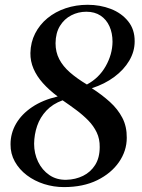

<svg xmlns="http://www.w3.org/2000/svg" viewBox="-20 -772 594 802"><path d="M247 9.5Q204.5 9.5 164.2 -3.2Q124 -16 92.2 -40Q60.5 -64 42 -97Q23.5 -130 24 -169.5Q24 -215.5 47.2 -255.5Q70.5 -295.5 114.5 -325Q158.5 -354.5 221 -369Q185 -396 159.2 -424.8Q133.5 -453.5 120 -485Q106.5 -516.5 107 -550.5Q108 -595.5 126.8 -632.2Q145.5 -669 178.2 -696Q211 -723 254.2 -737.5Q297.5 -752 346 -752Q398 -752 442.8 -734.8Q487.5 -717.5 515.2 -683.2Q543 -649 542.5 -599Q542.5 -557 520 -518.8Q497.5 -480.5 457.5 -450.8Q417.5 -421 363.5 -403.5Q405.5 -376.5 438.8 -346.5Q472 -316.5 491 -280Q510 -243.5 509.5 -196.5Q509.5 -142 477 -95Q444.5 -48 386 -19.2Q327.5 9.5 247 9.5ZM343 -419Q393.5 -446 421.5 -495.5Q449.5 -545 450 -597.5Q450 -634 437.2 -662.2Q424.5 -690.5 400 -706.8Q375.5 -723 340.5 -723Q307 -723 277.8 -708Q248.5 -693 230.5 -663.8Q212.5 -634.5 212 -591.5Q212 -554.5 227.5 -524.8Q243 -495 272.2 -469.5Q301.5 -444 343 -419ZM257.5 -21Q295.5 -22 327 -37.5Q358.5 -53 377.5 -83Q396.5 -113 396.5 -158Q397 -191.5 384 -218.8Q371 -246 348.8 -268.8Q326.5 -291.5 298.8 -312.2Q271 -333 241.5 -353Q200 -338 173.8 -310Q147.5 -282 135.2 -246.2Q123 -210.5 122.5 -171.5Q122.5 -131 139.2 -96.2Q156 -61.5 186.2 -40.8Q216.5 -20 257.5 -21Z"/></svg>

Font: Merriweather 120pt Medium
Style: Italic
Weight: 500
Italic angle: -7.8°
Version: Version 2.101